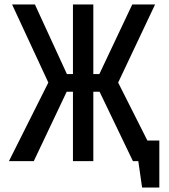

<svg xmlns="http://www.w3.org/2000/svg" viewBox="-20 -720 755 858"><path d="M586 -92V0H598L615 118H692V-92ZM574 0H685L508 -351L673 -700H571L424 -389H397V-700H306V-389H279L136 -700H34L196 -351L20 0H131L278 -310H306V0H397V-310H425Z"/></svg>

Font: Advent Pro SemiBold
Style: Regular
Weight: 600
Designer: VivaRado, Andreas Kalpakidis
Foundry: VivaRado, Andreas Kalpakidis
Version: Version 3.000